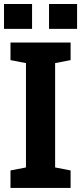

<svg xmlns="http://www.w3.org/2000/svg" viewBox="-24 -919 397 939"><path d="M27.3 0V-85.4L103 -100.1V-610.4L27.3 -625V-710.9H321.3V-625L245.6 -610.4V-100.1L321.3 -85.4V0ZM215.8 -777.8V-899.4H353V-777.8ZM-4.4 -777.8V-899.4H132.8V-777.8Z"/></svg>

Font: Roboto Slab
Style: Bold
Weight: 700
Designer: Google
Version: Version 2.000; ttfautohint (v1.8.1.43-b0c9)